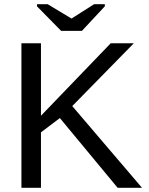

<svg xmlns="http://www.w3.org/2000/svg" viewBox="-20 -894 707 914"><path d="M656 0H540L265 -332L175 -264V0H82V-688H175V-343L507 -688H617L324 -389ZM479 -864 370 -747H271L156 -864V-874H207L320 -806H321L428 -874H479Z"/></svg>

Font: Libra Sans
Style: Regular
Weight: 400
Foundry: Context Ltd
Version: Version 1.002